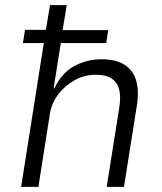

<svg xmlns="http://www.w3.org/2000/svg" viewBox="-20 -725 630 745"><path d="M62 0 150 -558H69L77 -609H158L174 -705H239L223 -608H400L392 -558H216L188 -382H191Q219 -442 268 -468.5Q317 -495 373 -495Q430 -495 463.5 -473.5Q497 -452 508.5 -411.5Q520 -371 511 -315L461 0H394L443 -309Q449 -347 443 -375Q437 -403 415 -419Q393 -435 351 -435Q308 -435 270 -414Q232 -393 206.5 -359.5Q181 -326 174 -286L129 0Z"/></svg>

Font: Nunito Sans 7pt SemiCondensed Light
Style: Italic
Weight: 300
Width: 4
Italic angle: -9°
Designer: Vernon Adams
Foundry: Vernon Adams
Version: Version 3.101;gftools[0.9.27]